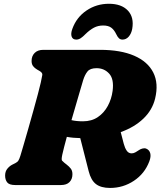

<svg xmlns="http://www.w3.org/2000/svg" viewBox="-20 -958 831 994"><path d="M753 -122.5Q729 -59 673.2 -22Q617.5 15 550 15Q503 15 477 -4.8Q451 -24.5 439 -72L395.5 -243Q358 -243.5 326 -249.5Q318.5 -221.5 312.2 -197.8Q306 -174 302.5 -157.5Q297 -131.5 301.2 -126.5Q305.5 -121.5 313.5 -115L325 -106Q338 -96 346.5 -85Q355 -74 355 -56Q355 -31 340 -15.5Q325 0 295 0H59Q28 0 17.2 -13.8Q6.5 -27.5 6.5 -49Q6.5 -70.5 18 -84.5Q29.5 -98.5 43.5 -105.5L59.5 -113.5Q70.5 -119 75.5 -127.2Q80.5 -135.5 85.5 -151.5Q90.5 -168.5 101.5 -205.5Q112.5 -242.5 125.8 -289.5Q139 -336.5 152.5 -384.2Q166 -432 176.2 -471Q186.5 -510 191 -530Q197 -558.5 199 -569.8Q201 -581 185 -590.5L172 -598Q159 -605.5 151.2 -615.8Q143.5 -626 143.5 -642.5Q143.5 -668 159.5 -684Q175.5 -700 204.5 -700H497.5Q604.5 -700 674.8 -669.5Q745 -639 773.5 -582.5Q802 -526 783 -447.5Q768.5 -388 722.2 -343.8Q676 -299.5 605 -274L621 -212.5Q626.5 -192 636 -178Q645.5 -164 661.5 -164Q672 -164 682 -170Q692 -176 702 -182.5Q708 -186.5 718.2 -189.2Q728.5 -192 737 -188.5Q753 -182 757.8 -164.8Q762.5 -147.5 753 -122.5ZM410.5 -543Q402 -514 385 -456.2Q368 -398.5 350 -336Q375 -330 409.5 -330Q454.5 -330 486.8 -352Q519 -374 538.2 -409.8Q557.5 -445.5 563 -487.5Q571 -548.5 545.2 -576.8Q519.5 -605 480 -605Q446.5 -605 432.8 -587.8Q419 -570.5 410.5 -543ZM514 -826Q488 -826 466.5 -814.8Q445 -803.5 422.5 -781.5Q409 -767.5 397.8 -760.2Q386.5 -753 375 -753Q356.5 -753 351 -768.5Q345.5 -784 354.5 -808.5Q376 -868.5 427.8 -903.5Q479.5 -938.5 544 -938.5Q608.5 -938.5 641.8 -903.5Q675 -868.5 664.5 -808.5Q660 -784 646.5 -768.5Q633 -753 614 -753Q603 -753 595.5 -760.2Q588 -767.5 581.5 -781.5Q571 -803.5 555.8 -814.8Q540.5 -826 514 -826Z"/></svg>

Font: Fraunces 9pt SuperSoft Black
Style: Italic
Weight: 900
Italic angle: -16°
Version: Version 1.000;[0bf87f6ff]